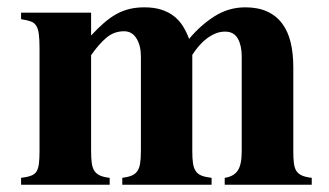

<svg xmlns="http://www.w3.org/2000/svg" viewBox="-20 -509 906 529"><path d="M599.1 0V-19Q611.8 -21 620.6 -25.9Q629.4 -30.8 635 -39.1Q640.6 -47.4 643.3 -60.5Q646 -73.7 646 -92.8V-354Q646 -383.3 635.3 -402.6Q624.5 -421.9 600.1 -421.9Q585.9 -421.9 573.2 -416.5Q560.5 -411.1 549.1 -402.3Q537.6 -393.6 527.6 -381.8Q517.6 -370.1 509.8 -357.9V-92.8Q509.8 -72.8 511.7 -59.3Q513.7 -45.9 519.3 -37.6Q524.9 -29.3 535.4 -25.1Q545.9 -21 563 -19V0H316.9V-19Q332 -21 342 -24.9Q352.1 -28.8 357.9 -36.9Q363.8 -44.9 366 -58.3Q368.2 -71.8 368.2 -92.8V-354Q368.2 -383.3 356 -403.1Q343.8 -422.9 321.8 -422.9Q294.4 -422.9 273.4 -405.3Q252.4 -387.7 231 -356.9V-92.8Q231 -73.7 232.7 -60.5Q234.4 -47.4 239.7 -38.8Q245.1 -30.3 255.1 -25.6Q265.1 -21 282.2 -19V0H38.1V-19Q54.7 -21 64.9 -24.7Q75.2 -28.3 80.3 -36.1Q85.4 -43.9 87.2 -57.6Q88.9 -71.3 88.9 -92.8V-377Q88.9 -400.9 86.9 -415.5Q85 -430.2 79.6 -438.5Q74.2 -446.8 64.2 -450.2Q54.2 -453.6 38.1 -456.1V-474.1H231V-411.1Q249.5 -431.2 266.4 -445.8Q283.2 -460.4 300.3 -470Q317.4 -479.5 336.2 -484.1Q355 -488.8 377.9 -488.8Q404.8 -488.8 425 -482.2Q445.3 -475.6 460 -463.9Q474.6 -452.1 484.4 -436.3Q494.1 -420.4 501 -401.9Q533.2 -440.4 571.8 -464.6Q610.4 -488.8 655.8 -488.8Q690.9 -488.8 716.1 -477.3Q741.2 -465.8 757.3 -444.3Q773.4 -422.9 780.8 -392.3Q788.1 -361.8 788.1 -324.2V-92.8Q788.1 -73.7 789.6 -60.5Q791 -47.4 796.1 -38.8Q801.3 -30.3 811.5 -25.6Q821.8 -21 838.9 -19V0Z"/></svg>

Font: Tai Heritage Pro
Style: Bold
Weight: 700
Designer: Faah Baccam, Walt Agee, Victor Gaultney, Annie Olsen, Eric Hays
Foundry: SIL International
Version: Version 2.600